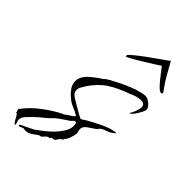

<svg xmlns="http://www.w3.org/2000/svg" viewBox="-190 -505 619 619"><g transform="rotate(45 119.0 -195.5)"><path d="M0 55Q-4 53 -8.5 45.5Q-13 38 -17 30.5Q-21 23 -25 24Q-25 20 -26.5 17Q-28 14 -28 11Q-7 -18 23.5 -41Q54 -64 85 -80H88Q95 -87 104.5 -92Q114 -97 119 -104V-105Q106 -113 91 -119Q76 -125 65 -136Q55 -144 46.5 -156Q38 -168 38 -182Q38 -204 59 -222.5Q80 -241 97 -251Q102 -257 116.5 -265Q131 -273 146.5 -280.5Q162 -288 169 -291V-290Q176 -295 185 -297L197 -302H199Q207 -304 216 -306.5Q225 -309 233 -309Q242 -309 254 -299Q266 -289 266 -279Q266 -275 260.5 -264.5Q255 -254 248.5 -245Q242 -236 238 -234Q237 -234 236.5 -233.5Q236 -233 235 -233V-235Q240 -241 244.5 -253.5Q249 -266 249 -274Q249 -289 233 -289Q221 -289 210.5 -285.5Q200 -282 189 -277Q152 -264 124.5 -246.5Q97 -229 74 -195Q70 -188 65.5 -180.5Q61 -173 61 -165Q61 -155 68.5 -148.5Q76 -142 84 -138Q87 -136 99 -129Q111 -122 122.5 -115.5Q134 -109 135 -109Q140 -109 145 -113Q150 -117 154 -119Q168 -127 193 -139.5Q218 -152 233 -155L247 -158Q248 -158 250 -156Q249 -155 247 -153.5Q245 -152 243 -151Q237 -145 223.5 -140.5Q210 -136 205 -132Q202 -130 200 -126.5Q198 -123 195 -121Q186 -115 172 -105.5Q158 -96 158 -84Q158 -80 159.5 -76Q161 -72 161 -67Q161 -59 156 -44.5Q151 -30 144 -25V-21Q135 -18 130.5 -8.5Q126 1 114 0L109 6Q102 6 97 11.5Q92 17 87 22H86Q79 22 71.5 28.5Q64 35 53.5 40.5Q43 46 27 43Q23 44 20 46Q17 48 13 48Q10 48 10 46Q10 45 13 42Q17 40 34 32Q51 24 58 20Q58 19 62.5 16Q67 13 68 12Q81 3 97 -11.5Q113 -26 125 -43.5Q137 -61 137 -77Q137 -80 136 -85.5Q135 -91 131 -91Q127 -91 123.5 -87Q120 -83 118 -81Q111 -76 103 -71Q95 -66 87 -60Q77 -53 69 -44.5Q61 -36 51 -28Q38 -18 27 -7.5Q16 3 5 15Q-3 23 -3 35Q-3 39 -1 43.5Q1 48 1 53ZM259 -351Q253 -352 242.5 -363Q232 -374 221 -388.5Q210 -403 202 -413Q201 -416 198 -413Q194 -410 178.5 -400.5Q163 -391 144.5 -379.5Q126 -368 112 -360.5Q98 -353 97 -354Q96 -356 96.5 -357.5Q97 -359 97 -360Q98 -363 112.5 -375Q127 -387 147 -401.5Q167 -416 185 -428.5Q203 -441 209 -446Q211 -446 211 -445Q220 -429 231 -409Q242 -389 257 -368Q260 -364 262.5 -360.5Q265 -357 265 -354Q265 -351 259 -351Z"/></g></svg>

Font: Qwitcher Grypen
Style: Regular
Weight: 400
Designer: Robert E. Leuschke
Foundry: Robert E. Leuschke
Version: Version 1.100; ttfautohint (v1.8.3)